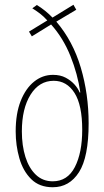

<svg xmlns="http://www.w3.org/2000/svg" viewBox="-20 -829 439 808"><path d="M135 -808Q171 -786 201 -755L289 -809L301 -788L217 -738Q287 -656 320 -544.5Q353 -433 353 -310Q353 -168 312.5 -104.5Q272 -41 202 -41Q146 -41 111.5 -75Q77 -109 61.5 -163Q46 -217 46 -276Q46 -351 67 -404Q88 -457 123.5 -485.5Q159 -514 203 -514Q234 -514 256.5 -502Q279 -490 294 -473Q309 -456 315 -440H318Q307 -517 276.5 -593Q246 -669 195 -726L114 -676L102 -696L179 -743Q165 -759 148 -772Q131 -785 116 -794ZM206 -489Q145 -489 108.5 -430.5Q72 -372 72 -276Q72 -216 87 -168.5Q102 -121 131 -93.5Q160 -66 202 -66Q264 -66 295 -126Q326 -186 326 -283Q326 -387 293.5 -438Q261 -489 206 -489Z"/></svg>

Font: Noto Sans Tamil UI ExtraCondensed Thin
Style: Regular
Weight: 100
Width: 2
Designer: Jelle Bosma - Monotype Design Team
Foundry: Monotype Imaging Inc.
Version: Version 2.004; ttfautohint (v1.8.4.7-5d5b)